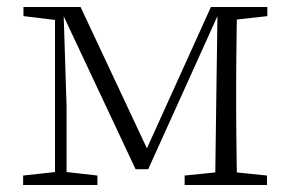

<svg xmlns="http://www.w3.org/2000/svg" viewBox="-20 -528 829 548"><path d="M367 -45 155 -496H151V-508H210L409 -84H390L582 -508H613V-496H607L403 -45ZM594 0 597 -223 601 -508H657Q656 -484 655.5 -443.5Q655 -403 654.5 -359.5Q654 -316 654 -283V-226Q654 -192 654.5 -148.5Q655 -105 655.5 -64.5Q656 -24 657 0ZM46 0V-27L146 -38H161L258 -27V0ZM507 0V-27L615 -38H635L742 -27V0ZM47 -482V-508H158V-470H146ZM137 0V-508H161L170 -224V0ZM622 -470V-508H743V-482L636 -470Z"/></svg>

Font: Noto Serif SC ExtraLight
Style: Regular
Weight: 200
Designer: Ryoko NISHIZUKA 西塚涼子 (kana & ideographs); Frank Grießhammer (Latin, Greek & Cyrillic); Wenlong ZHANG 张文龙 (bopomofo); San
Foundry: Adobe
Version: Version 2.002-H1;hotconv 1.1.0;makeotfexe 2.6.0